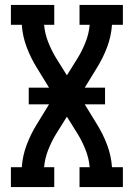

<svg xmlns="http://www.w3.org/2000/svg" viewBox="-20 -755 540 775"><path d="M24 0V-80H68Q71 -126 87.5 -170Q104 -214 129 -254L178 -334H96V-401H178L129 -481Q104 -521 87.5 -565Q71 -609 68 -655H24V-735H199V-655H158Q161 -620 174 -586.5Q187 -553 205 -523L250 -451L295 -523Q313 -553 326 -586.5Q339 -620 342 -655H301V-735H476V-655H432Q429 -609 412.5 -565Q396 -521 371 -481L322 -401H404V-334H322L371 -254Q396 -214 412.5 -170Q429 -126 432 -80H476V0H301V-80H342Q339 -115 326 -148.5Q313 -182 295 -212L250 -284L205 -212Q187 -182 174 -148.5Q161 -115 158 -80H199V0Z"/></svg>

Font: Iosevka Curly Slab Medium
Style: Regular
Weight: 500
Monospace: yes
Designer: Belleve Invis
Foundry: Belleve Invis
Version: Version 22.1.2; ttfautohint (v1.8.4)